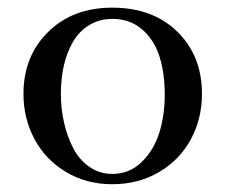

<svg xmlns="http://www.w3.org/2000/svg" viewBox="-20 -472 584 499"><path d="M41 -228Q41 -325.7 105 -388.9Q168.9 -452.1 272 -452.1Q377 -452.1 440.9 -389.6Q504.9 -327.1 504.9 -228Q504.9 -163.6 476.1 -110.1Q447.3 -56.6 393.6 -24.9Q339.8 6.8 272 6.8Q204.6 6.8 151.4 -25.1Q98.1 -57.1 69.6 -110.6Q41 -164.1 41 -228ZM138.2 -228Q138.2 -189.5 146.5 -153.1Q154.8 -116.7 170.4 -86.7Q186 -56.6 212.4 -38.3Q238.8 -20 272 -20Q316.9 -20 348.6 -51.3Q380.4 -82.5 394.3 -127.9Q408.2 -173.3 408.2 -226.1Q408.2 -282.2 394.3 -325.7Q380.4 -369.1 348.9 -396Q317.4 -422.9 272 -422.9Q238.8 -422.9 212.6 -407.2Q186.5 -391.6 170.4 -364.5Q154.3 -337.4 146.2 -302.7Q138.2 -268.1 138.2 -228Z"/></svg>

Font: Dehuti
Style: Bold
Weight: 700
Version: Version 1.2